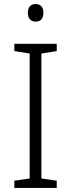

<svg xmlns="http://www.w3.org/2000/svg" viewBox="-20 -931 351 951"><path d="M156 -911C132 -911 118 -895 118 -868C118 -840 132 -824 156 -824C182 -824 195 -840 195 -868C195 -895 182 -911 156 -911ZM261 0V-36L185 -47V-666L261 -678V-714H51V-678L127 -666V-47L51 -36V0Z"/></svg>

Font: Noto Sans Khmer UI Light
Style: Regular
Weight: 300
Designer: Danh Hong and the Monotype Design Team
Foundry: Monotype Imaging Inc.
Version: Version 2.002